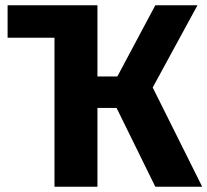

<svg xmlns="http://www.w3.org/2000/svg" viewBox="-20 -713 792 733"><path d="M752 0H573L425 -301H352V0H188V-569H9V-693H352V-421H428L573 -693H734L563 -379Z"/></svg>

Font: FiraGOUPP
Style: Bold
Weight: 700
Designer: bBox Type
Foundry: bBox Type GmbH
Version: Version 1.001